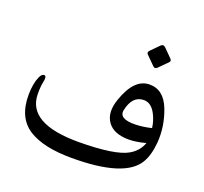

<svg xmlns="http://www.w3.org/2000/svg" viewBox="-127 -871 1104 1041"><g transform="rotate(20 424.5 -351.0)"><path d="M385.3 21Q223.1 21 137.2 -33.2Q48.8 -89.8 49.8 -222.7Q50.3 -286.6 68.8 -328.1Q79.6 -352.1 94.2 -350.6Q108.9 -348.6 101.1 -314Q94.2 -282.2 95.2 -239.3Q99.1 -72.8 391.1 -73.2Q602.1 -74.2 673.3 -115.7Q722.7 -144.5 739.7 -193.8Q685.1 -178.7 641.6 -178.7Q555.2 -179.2 520.5 -228Q483.9 -278.3 512.7 -360.8Q559.6 -496.6 646.5 -498Q729.5 -499.5 766.6 -403.8Q802.2 -311.5 794.9 -216.8Q788.6 -142.6 761.7 -97.2Q691.9 21.5 385.3 21ZM563 -319.3Q551.8 -265.1 650.4 -267.6Q691.4 -268.6 740.7 -280.3Q736.3 -320.3 716.3 -358.4Q690.4 -407.7 648.4 -408.2Q581.5 -408.2 563 -319.3ZM657.8 -715.8 704.8 -668.8Q715.9 -657.7 705.4 -647.2L656.1 -597.9Q643.9 -586.2 632.3 -597.9L583.5 -646.6Q571.9 -657.7 585.2 -670.4L630.6 -716.4Q643.9 -729.7 657.8 -715.8Z"/></g></svg>

Font: Gandom FD
Style: FD
Weight: 400
Foundry: DejaVu fonts team - Redesigned by Saber Rastikerdar - Based on Samim Font
Version: Version 0.6